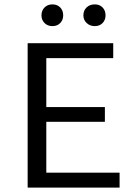

<svg xmlns="http://www.w3.org/2000/svg" viewBox="-20 -855 622 875"><path d="M169 -785Q169 -807 183 -821Q197 -835 219 -835Q241 -835 254.5 -821Q268 -807 268 -785Q268 -764 254.5 -750Q241 -736 219 -736Q197 -736 183 -750Q169 -764 169 -785ZM360 -785Q360 -807 374.5 -821Q389 -835 412 -835Q434 -835 447.5 -821Q461 -807 461 -785Q461 -764 447.5 -750Q434 -736 412 -736Q390 -736 375 -750Q360 -764 360 -785ZM525 -68V0H106V-658H496V-590H191V-367H458V-300H191V-68Z"/></svg>

Font: Ysabeau SC Medium
Style: Regular
Weight: 500
Designer: Christian Thalmann (Catharsis Fonts)
Version: Version 0.003